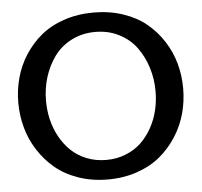

<svg xmlns="http://www.w3.org/2000/svg" viewBox="-53 -793 904 861"><g transform="rotate(-5 399.0 -362.5)"><path d="M531.7 -8.1Q470.7 13.2 398.9 13.2Q327.1 13.2 266.1 -8.1Q205.1 -29.3 161.9 -65.7Q118.7 -102.1 87.9 -150.4Q57.1 -198.7 42.5 -253.2Q27.8 -307.6 27.8 -364.7Q27.8 -421.9 42.5 -475.8Q57.1 -529.8 87.6 -577.4Q118.2 -625 161.4 -660.9Q204.6 -696.8 265.9 -717.5Q327.1 -738.3 398.9 -738.3Q470.7 -738.3 532 -717.5Q593.3 -696.8 636.5 -660.9Q679.7 -625 710.2 -577.4Q740.7 -529.8 755.4 -475.8Q770 -421.9 770 -364.7Q770 -307.6 755.4 -253.2Q740.7 -198.7 710 -150.4Q679.2 -102.1 636 -65.7Q592.8 -29.3 531.7 -8.1ZM645.5 -362.8Q645.5 -418 629.6 -468.8Q613.8 -519.5 584 -560.5Q554.2 -601.6 506.1 -626.2Q458 -650.9 398.9 -650.9Q339.8 -650.9 291.7 -626.2Q243.7 -601.6 213.9 -560.5Q184.1 -519.5 168.2 -468.8Q152.3 -418 152.3 -362.8Q152.3 -318.8 162.1 -277.6Q171.9 -236.3 192.1 -199.5Q212.4 -162.6 241.2 -135Q270 -107.4 310.5 -91.1Q351.1 -74.7 398.9 -74.7Q446.8 -74.7 487.3 -91.1Q527.8 -107.4 556.6 -135Q585.4 -162.6 605.7 -199.5Q626 -236.3 635.7 -277.6Q645.5 -318.8 645.5 -362.8Z"/></g></svg>

Font: Coustard
Style: Regular
Weight: 400
Foundry: vernon adams
Version: Version 1.000